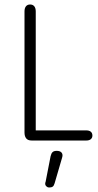

<svg xmlns="http://www.w3.org/2000/svg" viewBox="-20 -625 438 854"><path d="M139 -45V-574Q139 -589 132.5 -597Q126 -605 114 -605Q102 -605 95.5 -597Q89 -589 89 -574V-35Q89 -19 96.5 -9.5Q104 0 121 0H364Q377 0 384 -6Q391 -12 391 -22Q391 -33 384 -39Q377 -45 364 -45ZM205 70 183 183Q181 188 181 192Q181 199 186.5 204Q192 209 198 209Q209 209 214.5 205Q220 201 223 190L256 77Q257 74 257.5 71Q258 68 258 66Q258 57 251.5 51.5Q245 46 232 46Q220 46 214 51.5Q208 57 205 70Z"/></svg>

Font: Beiruti Light
Style: Regular
Weight: 300
Designer: Arlette Boutros
Foundry: Boutros
Version: Version 1.41